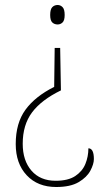

<svg xmlns="http://www.w3.org/2000/svg" viewBox="-20 -561 432 769"><path d="M224 -199Q146 -161 108.5 -111Q71 -61 71 15Q71 82 106 122.5Q141 163 203 163Q253 163 281.5 144Q310 125 322 95.5Q334 66 334 33Q356 33 356 76Q356 96 342 122.5Q328 149 295 168.5Q262 188 205 188Q131 188 87 141Q43 94 43 16Q43 -68 82 -121.5Q121 -175 197 -213L199 -369H221ZM211 -541Q222 -541 230.5 -532.5Q239 -524 239 -501Q239 -479 230.5 -471Q222 -463 211 -463Q198 -463 189.5 -471Q181 -479 181 -501Q181 -524 189.5 -532.5Q198 -541 211 -541Z"/></svg>

Font: Noto Serif Ethiopic SemiCondensed Thin
Style: Regular
Weight: 100
Width: 4
Designer: Monotype Design Team
Foundry: Monotype Imaging Inc.
Version: Version 2.102; ttfautohint (v1.8.4.7-5d5b)